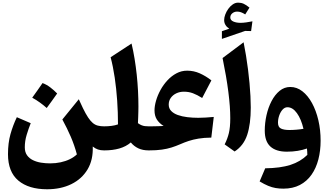

<svg xmlns="http://www.w3.org/2000/svg" viewBox="-20 -1128 2467 1440"><path d="M571 -383.6 447.6 -231.9Q484.2 -164.6 511.3 -101.5Q538.4 -38.4 556.6 29.8Q535.2 50.5 503.9 65.8Q472.7 81.1 435 89.2Q397.3 97.3 355.8 97.3Q321.9 97.3 288.2 92Q254.6 86.6 227.1 73.2Q199.5 59.9 182.8 36.4Q166 12.9 166 -23.3Q166 -70.8 180 -116.8Q194 -162.8 210.4 -204.1L106.3 -249Q77.1 -188.3 58.5 -121.8Q39.9 -55.3 39.9 28.2Q39.9 161.3 117.7 226.4Q195.5 291.5 333 291.5Q436.4 291.5 515 253Q593.6 214.5 636.6 142.7Q679.5 70.8 675.6 -29.1Q694.2 -13.8 714.4 -6.9Q734.7 0 760.9 0H761.4V-180.5H760.9Q734.2 -180.5 713.6 -185.9Q693 -191.2 675.7 -205.8Q658.4 -220.4 640.7 -247.1Q623 -273.8 602.1 -316.6ZM299 -505Q280.3 -477.9 261.1 -450.5Q242 -423.2 221.7 -395.3Q252.6 -378.3 279.5 -358.8Q306.5 -339.4 330.4 -318Q350.9 -345.9 370.4 -373Q389.8 -400.1 408.7 -426.8Q383.8 -452.5 356.4 -473.2Q328.9 -494 299 -505Z M966.6 -801.4 809.7 -698.7Q828.3 -627.9 840.5 -545.3Q852.7 -462.7 858.8 -374.1Q864.9 -285.5 864.9 -195.1Q843.3 -187.3 816.2 -183.9Q789.1 -180.5 761.2 -180.5Q751 -180.5 745.8 -172.4Q740.7 -164.4 740.7 -142.9V-37.6Q740.7 -16.1 745.8 -8.1Q751 0 761.2 0Q825.5 0 875.6 -14.5Q925.6 -29 961.1 -59.6Q984.5 -31.2 1017.3 -15.6Q1050.1 0 1095.5 0H1096V-180.5H1095.5Q1080.7 -180.5 1067.8 -182Q1054.9 -183.4 1042 -188.6Q1029.1 -193.7 1014.5 -204.3Q1015.8 -227.9 1016.5 -250.7Q1017.3 -273.6 1017.7 -293.6Q1018.2 -313.6 1018.2 -327.8Q1018.2 -385.9 1015.1 -446.5Q1011.9 -507 1005.5 -567.5Q999 -628.1 989.4 -687.1Q979.8 -746.1 966.6 -801.4Z M1383.6 -598Q1340.7 -598 1303.3 -578Q1266 -558.1 1235.6 -525.2Q1205.2 -492.4 1183.6 -452.8Q1161.9 -413.2 1150.4 -373.1Q1138.8 -333 1138.8 -299.8Q1138.8 -260.3 1155.9 -232.5Q1173 -204.8 1207 -183.3Q1192.4 -182.5 1173.1 -181.8Q1153.8 -181.2 1133.7 -180.8Q1113.6 -180.5 1096.2 -180.5Q1085.9 -180.5 1080.8 -172.4Q1075.7 -164.4 1075.7 -142.9V-37.6Q1075.7 -16.1 1080.8 -8.1Q1085.9 0 1096.2 0Q1153.3 0 1193.8 -5.8Q1234.2 -11.6 1266.7 -21.9Q1299.2 -32.2 1331.5 -46.2Q1362.8 -60.1 1395.6 -70.9Q1428.4 -81.7 1469.1 -88.5Q1509.8 -95.2 1564.8 -96L1583.2 -251Q1549.3 -248 1522.1 -246.3Q1494.8 -244.5 1467.1 -244.5Q1424.6 -244.5 1384.8 -249.3Q1345.1 -254.1 1313.6 -265.4Q1282.1 -276.7 1263.8 -295.9Q1245.4 -315.1 1245.4 -343.4Q1245.4 -372.1 1260.8 -393.8Q1276.2 -415.5 1302 -427.9Q1327.8 -440.3 1359.4 -440.3Q1396.2 -440.3 1427.3 -428.5Q1458.5 -416.8 1496.3 -393.1L1565.4 -525.2Q1523.3 -557.9 1478.2 -578Q1433.1 -598 1383.6 -598Z M1807 -810.9 1649.3 -692.7Q1663.6 -622.6 1674.6 -558.8Q1685.5 -495.1 1692.7 -438.3Q1699.9 -381.5 1703.5 -332.3Q1707 -283 1707 -241.5Q1707 -173.2 1696.5 -129.7Q1685.9 -86.3 1664.9 -45.1L1739.6 8.1Q1807 -35.3 1833.9 -116.4Q1860.8 -197.4 1860.8 -321.8Q1860.8 -361.3 1858.4 -407.6Q1856 -453.9 1851.4 -504.3Q1846.8 -554.7 1840.2 -606.9Q1833.5 -659 1825.2 -710.7Q1816.9 -762.4 1807 -810.9ZM1707.2 -996.9Q1707.2 -1016.3 1722.7 -1028.6Q1738.1 -1041 1758.6 -1041Q1773.3 -1041 1787.4 -1036.1Q1801.6 -1031.1 1819.2 -1019.9L1851.1 -1070.8Q1826.2 -1091.3 1807.5 -1099.7Q1788.7 -1108.1 1766 -1108.1Q1744.6 -1108.1 1725.7 -1095Q1706.7 -1081.9 1692.1 -1061.5Q1677.6 -1041.2 1669.4 -1018.9Q1661.1 -996.6 1661.1 -977.7Q1661.1 -956.7 1671.3 -940.3Q1681.5 -924 1699.5 -912.9L1644.2 -893.9V-836.3L1818.4 -896L1863.3 -895L1873.2 -968.1Q1850.3 -963.2 1826.3 -960Q1802.2 -956.7 1783.4 -956.7Q1752.8 -956.7 1730 -966.6Q1707.2 -976.6 1707.2 -996.9Z M2256 -161.9Q2232.1 -157.7 2204.1 -155.4Q2176.1 -153 2150.6 -153Q2109.4 -153 2087.2 -163.9Q2064.9 -174.8 2064.9 -208Q2064.9 -235.2 2074.2 -261.9Q2083.5 -288.6 2099.5 -306.2Q2115.6 -323.7 2135.7 -323.7Q2175 -323.7 2206.9 -279.5Q2238.9 -235.2 2256 -161.9ZM2105 286.9Q2176.3 286.9 2228.9 259.4Q2281.6 231.8 2316.2 182.6Q2350.7 133.5 2367.7 68Q2384.6 2.6 2384.6 -72.9Q2384.6 -153.8 2367.7 -226.4Q2350.7 -299 2320 -355.1Q2289.2 -411.3 2247.7 -443.5Q2206.2 -475.7 2157.2 -475.7Q2112.5 -475.7 2077 -446.6Q2041.5 -417.5 2016.6 -369.6Q1991.7 -321.8 1978.7 -263.8Q1965.7 -205.7 1965.7 -148.1Q1965.7 -67.5 2008 -29Q2050.3 9.6 2131.3 9.6Q2174.8 9.6 2213 3.3Q2251.1 -3.1 2282.2 -14.2Q2283.5 -1.3 2284.2 10Q2284.8 21.3 2285 33.7Q2233.4 84.5 2158.5 108.6Q2083.7 132.8 1969.1 134.3L1927.2 232.6Q1962.6 253.9 1991.5 265.8Q2020.3 277.7 2047.7 282.3Q2075 286.9 2105 286.9Z"/></svg>

Font: Pinar FD VF
Style: Regular
Weight: 300
Designer: Amin Abedi
Version: Version 2.000